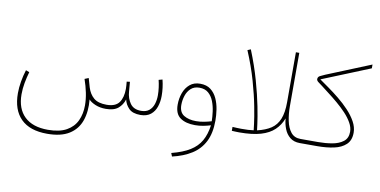

<svg xmlns="http://www.w3.org/2000/svg" viewBox="-82 -893 2751 1391"><g transform="rotate(10 1293.0 -197.5)"><path d="M709 0Q665.5 0 631.6 -14.4Q597.7 -28.8 582.5 -46.9Q590.8 41 567.4 108.4Q543.9 175.8 483.9 213.6Q423.8 251.5 321.8 251.5Q194.3 251.5 128.7 186.3Q63 121.1 63 -1.5Q63 -43 70.6 -87.4Q78.1 -131.8 91.8 -175.3L117.7 -165.5Q106 -125 98.1 -82.5Q90.3 -40 90.3 1.5Q90.3 107.4 150.1 164.8Q210 222.2 321.8 222.2Q407.7 222.2 459.2 193.1Q510.7 164.1 533.9 114.3Q557.1 64.5 557.1 1.5Q557.1 -42 547.4 -90.1Q537.6 -138.2 520.5 -187L549.3 -198.7L568.4 -132.3Q583 -85 615.2 -57.6Q647.5 -30.3 709.5 -30.3Q774.9 -30.3 801.5 -67.1Q828.1 -104 828.1 -167.5Q828.1 -178.2 827.1 -192.4Q826.2 -206.5 824.7 -220.7L848.1 -223.6L854 -152.3Q857.4 -103 883.1 -66.7Q908.7 -30.3 963.4 -30.3Q1000.5 -30.3 1022.7 -48.6Q1044.9 -66.9 1054.7 -96.9Q1064.5 -127 1064.5 -161.6Q1064.5 -190.4 1060.5 -219.5Q1056.6 -248.5 1050.3 -273.4L1077.6 -280.8Q1092.3 -222.2 1092.3 -162.6Q1092.3 -119.6 1079.8 -82.8Q1067.4 -45.9 1039.3 -23.2Q1011.2 -0.5 964.4 0Q905.8 0 878.4 -28.3Q851.1 -56.6 843.3 -92.8Q830.6 -51.8 799.6 -25.9Q768.6 0 709 0Z M1506.8 -54.2Q1506.8 38.6 1475.1 100.8Q1443.4 163.1 1384 200.4Q1324.7 237.8 1242.2 256.8L1232.4 232.4Q1315.9 210.9 1366.9 179.2Q1418 147.5 1444.8 100.3Q1471.7 53.2 1481 -15.1Q1455.6 -7.3 1426.8 -1.7Q1397.9 3.9 1366.2 3.9Q1298.3 3.9 1257.8 -24.4Q1217.3 -52.7 1217.3 -120.6Q1217.3 -166.5 1231.9 -207Q1246.6 -247.6 1276.6 -272.9Q1306.6 -298.3 1352.5 -298.3Q1400.4 -298.3 1430.4 -274.9Q1460.4 -251.5 1477.3 -214.4Q1494.1 -177.2 1500.5 -134.8Q1506.8 -92.3 1506.8 -54.2ZM1368.7 -25.9Q1397.5 -25.9 1426.5 -31.5Q1455.6 -37.1 1481.4 -44.9Q1481 -77.6 1475.8 -116.2Q1470.7 -154.8 1457.3 -189.7Q1443.8 -224.6 1418.5 -246.8Q1393.1 -269 1352.1 -269Q1313.5 -269 1289.6 -247.1Q1265.6 -225.1 1254.6 -191.7Q1243.7 -158.2 1243.7 -123.5Q1243.7 -69.3 1279.1 -47.6Q1314.5 -25.9 1368.7 -25.9Z M1815.9 -37.1Q1877.4 -51.3 1917 -77.6Q1956.5 -104 1975.8 -151.4Q1995.1 -198.7 1995.1 -275.4V-643.1H2020V-249.5Q2020 -194.3 2030.3 -144Q2040.5 -93.8 2065.9 -62Q2091.3 -30.3 2137.2 -30.3H2167V0H2137.2Q2092.8 0 2064.5 -22.9Q2036.1 -45.9 2022 -82.3Q2007.8 -118.7 2004.9 -158.2Q1985.4 -107.4 1948.2 -72Q1911.1 -36.6 1848.9 -18.3Q1786.6 0 1690.9 0Q1677.7 0 1664.3 -0.7Q1650.9 -1.5 1636.7 -2V-30.8Q1655.3 -29.8 1670.2 -29.1Q1685.1 -28.3 1700.7 -28.3Q1732.9 -28.3 1751.5 -29.3Q1770 -30.3 1792 -33.2Q1792 -33.2 1786.4 -79.6Q1780.8 -126 1765.6 -205.3Q1750.5 -284.7 1721.7 -386Q1692.9 -487.3 1646.5 -597.2L1669.9 -607.4Q1715.3 -494.6 1744.1 -392.1Q1772.9 -289.6 1788.6 -209.5Q1804.2 -129.4 1810.1 -83.3Q1815.9 -37.1 1815.9 -37.1Z M2203.6 -480.5Q2231.4 -460.9 2270.5 -433.3Q2309.6 -405.8 2350.8 -372.3Q2392.1 -338.9 2428 -300.8Q2463.9 -262.7 2486.1 -222.4Q2508.3 -182.1 2508.3 -141.6Q2508.3 -85 2475.3 -54.2Q2442.4 -23.4 2387.5 -11.7Q2332.5 0 2266.6 0H2147.5V-30.3H2266.1Q2319.3 -30.3 2368.9 -38.8Q2418.5 -47.4 2450.2 -71.8Q2481.9 -96.2 2481.9 -143.6Q2481.9 -175.8 2463.1 -209.2Q2444.3 -242.7 2414.1 -274.9Q2383.8 -307.1 2348.6 -336.9Q2313.5 -366.7 2280.3 -391.8Q2247.1 -417 2223.1 -436Q2210.9 -445.8 2195.8 -456.3Q2180.7 -466.8 2180.7 -478.5Q2180.7 -494.6 2195.6 -502.7Q2210.4 -510.7 2231.9 -519.5L2557.1 -651.9V-624Z"/></g></svg>

Font: Vazirmatn UI FD Thin
Style: Regular
Weight: 100
Designer: Saber Rastikerdar
Foundry: Saber Rastikerdar
Version: Version 33.003